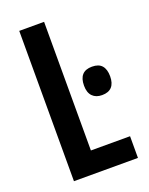

<svg xmlns="http://www.w3.org/2000/svg" viewBox="-136 -785 665 857"><g transform="rotate(-20 196.5 -357.0)"><path d="M64 0V-714H182V-103H368V0ZM314 -453Q346 -453 361 -435.5Q376 -418 376 -385Q376 -352 360.5 -335Q345 -318 314 -318Q285 -318 268.5 -335Q252 -352 252 -385Q252 -419 267.5 -436Q283 -453 314 -453Z"/></g></svg>

Font: Noto Sans Display ExtraCondensed SemiBold
Style: Regular
Weight: 600
Width: 2
Designer: Monotype Design Team
Foundry: Monotype Imaging Inc.
Version: Version 2.003